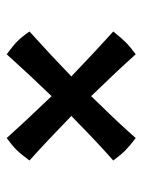

<svg xmlns="http://www.w3.org/2000/svg" viewBox="54 -552 425 573"><g transform="rotate(90 266.5 -265.5)"><path d="M74 -141Q143 -203 208 -266Q120 -350 74 -391Q94 -416 106.5 -428.5Q119 -441 142 -458Q194 -400 267 -325L292 -351Q348 -408 392 -458Q417 -439 429.5 -426.5Q442 -414 459 -391Q409 -347 352 -291L326 -266Q401 -193 459 -141Q440 -115 427 -102Q414 -89 392 -73Q351 -119 267 -207Q204 -142 142 -73Q116 -92 103 -105Q90 -118 74 -141Z"/></g></svg>

Font: Mirza
Style: Bold
Weight: 700
Designer: Arabic design by Kourosh Beigpour, Latin design by Eduardo Tunni, engineering by Lasse Fister
Version: Version 1.0010g